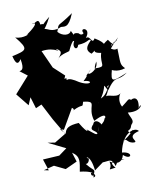

<svg xmlns="http://www.w3.org/2000/svg" viewBox="-158 -1007 928 1147"><g transform="rotate(-10 306.5 -433.5)"><path d="M58 -622 44 -617 -54 -507 8 -430 27 -475 48 -405 84 -421 136 -321 193 -224 125 -183 80 -190 185 -138 136 -102 36 -96 59 -26 30 -32 94 -48 160 -16 232 -49 214 -106C261 -75 250 -43 240 14C345 25 325 63 306 47C291 11 352 57 314 62C338 -5 328 44 265 -51C281 -3 308 -33 306 -55C276 -62 319 -88 331 22C358 2 436 -52 376 -17C425 -16 440 -38 457 18C511 -63 429 -15 516 -12C456 -35 413 -12 455 27C386 36 440 37 425 -15C465 11 499 5 511 -40C557 3 579 -49 508 -55C531 -175 612 -192 630 -164C544 -143 618 -106 593 -102C546 -101 551 -143 529 -120C513 -116 573 -143 593 -178C605 -143 569 -161 566 -176C597 -193 578 -195 600 -218C611 -236 592 -255 584 -284C681 -273 677 -346 652 -296C669 -374 626 -364 616 -355C602 -371 596 -353 556 -325C535 -363 555 -403 564 -408C526 -371 469 -436 456 -380C521 -463 471 -453 500 -465C466 -396 446 -393 397 -386C467 -336 476 -427 420 -369C498 -462 454 -497 491 -435C555 -526 550 -471 619 -520C521 -478 516 -481 534 -551C527 -556 561 -530 614 -548C585 -576 593 -585 589 -671C552 -657 537 -704 517 -698C551 -652 533 -669 604 -737C569 -686 603 -745 551 -690C576 -737 586 -666 542 -733C488 -702 546 -707 465 -755C443 -717 445 -781 414 -766C461 -824 381 -838 406 -797C390 -780 372 -806 378 -801C313 -824 376 -744 333 -824C322 -797 277 -803 253 -832C274 -892 253 -853 358 -927C323 -839 300 -858 279 -857C195 -819 183 -908 148 -829C165 -860 173 -835 221 -929C152 -874 199 -897 160 -893C156 -945 122 -892 114 -906C155 -911 106 -871 69 -845C101 -857 48 -824 -1 -843C68 -758 53 -756 -38 -735C-39 -764 -29 -647 8 -710C21 -644 2 -642 -11 -640L40 -601ZM235 -389C257 -371 279 -361 265 -353C333 -388 320 -353 332 -394C425 -384 348 -362 378 -270C480 -323 438 -257 441 -277C435 -234 389 -259 436 -184C420 -277 374 -277 369 -252C320 -201 412 -222 376 -162C374 -130 349 -159 408 -128C366 -146 391 -213 397 -234C381 -167 384 -183 315 -235C336 -225 335 -187 284 -274C222 -270 201 -257 196 -219C233 -193 216 -197 167 -258L190 -249L261 -372L274 -368L291 -391L321 -476L237 -394L244 -415ZM235 -524 254 -567 189 -627 140 -735C227 -750 263 -692 225 -734C284 -709 227 -685 223 -653C230 -699 300 -700 303 -708C292 -680 333 -780 342 -759C320 -721 353 -698 362 -734C428 -737 427 -762 442 -749C423 -727 389 -700 432 -668C485 -703 415 -673 489 -663C468 -592 512 -576 437 -578C444 -567 422 -567 451 -617C457 -553 348 -530 412 -577C346 -517 409 -566 356 -515C420 -512 396 -473 319 -520C385 -469 285 -558 260 -539C244 -558 301 -554 205 -542C273 -563 220 -545 175 -561C192 -542 157 -550 217 -443V-528Z"/></g></svg>

Font: Hussar Lance
Style: Regular
Weight: 700
Foundry: Cannot Into Space Fonts, PlusOne Fonts
Version: Version 2.27